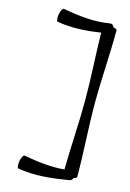

<svg xmlns="http://www.w3.org/2000/svg" viewBox="-131 -901 687 1011"><g transform="rotate(15 212.0 -396.0)"><path d="M73 37C166 53 259 42 351 26C359 25 364 18 367 10C377 8 384 4 384 0C384 -133 373 -267 373 -400C373 -533 384 -667 384 -800C384 -804 377 -808 365 -810C361 -821 352 -828 342 -826C257 -811 171 -822 87 -837C80 -838 72 -822 68 -802C65 -782 67 -764 73 -763C152 -749 231 -755 309 -767C311 -645 320 -522 320 -400C320 -274 310 -148 309 -21C235 -14 160 -24 87 -37C80 -38 72 -22 68 -2C65 18 67 36 73 37Z"/></g></svg>

Font: Nupuram Light
Style: Regular
Weight: 300
Designer: Santhosh Thottingal (santhosh.thottingal@gmail.com)
Foundry: SMC
Version: Version 1.000